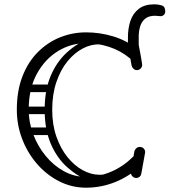

<svg xmlns="http://www.w3.org/2000/svg" viewBox="-20 -860 786 890"><path d="M623 -625H573V-686Q573 -730 585 -764.5Q597 -799 624 -819.5Q651 -840 696 -840Q713 -840 729.5 -835Q746 -830 746 -807Q746 -797 739.5 -791Q733 -785 725 -785Q719 -785 711 -786Q703 -787 699 -787Q669 -787 652.5 -773Q636 -759 629.5 -737Q623 -715 623 -691ZM379 10Q312 10 253.5 -20Q195 -50 151 -101Q107 -152 82.5 -216.5Q58 -281 58 -351Q58 -439 84 -506Q110 -573 155.5 -618.5Q201 -664 258.5 -687Q316 -710 379 -710Q444 -710 506 -691Q568 -672 618 -632Q631 -622 631 -608Q631 -596 622 -588Q613 -581 605 -581Q592 -581 583 -589Q540 -625 486.5 -642.5Q433 -660 379 -660Q310 -660 249.5 -623.5Q189 -587 151 -518Q113 -449 113 -351Q113 -293 134 -237.5Q155 -182 191.5 -137.5Q228 -93 276 -66.5Q324 -40 379 -40Q439 -40 495 -64Q551 -88 594 -131Q604 -141 617 -141Q628 -141 635 -135Q644 -129 644 -116Q644 -105 633 -94Q584 -45 517.5 -17.5Q451 10 379 10ZM611 -35Q601 -35 593.5 -43Q586 -51 586 -61Q586 -62 586.5 -63.5Q587 -65 587 -66L603 -159Q605 -167 612 -173Q619 -179 629 -179Q630 -179 631.5 -178.5Q633 -178 634 -178Q642 -177 647.5 -170Q653 -163 653 -154Q653 -153 652.5 -152Q652 -151 652 -149L635 -55Q632 -38 614 -35Q613 -35 612.5 -35Q612 -35 611 -35ZM615 -535Q605 -535 598.5 -541.5Q592 -548 590 -556Q582 -604 578 -624.5Q574 -645 573.5 -650Q573 -655 573 -655Q573 -665 580 -672Q587 -679 597 -679Q606 -679 613.5 -673Q621 -667 622 -658Q631 -610 634.5 -589.5Q638 -569 638.5 -564.5Q639 -560 639 -559Q639 -549 631.5 -542Q624 -535 615 -535ZM400 -18Q341 -41 292.5 -84Q244 -127 215.5 -193.5Q187 -260 187 -351Q187 -443 215.5 -509.5Q244 -576 293 -619.5Q342 -663 401 -685L442 -654Q403 -656 364 -635.5Q325 -615 293 -576Q261 -537 241.5 -480Q222 -423 222 -351Q222 -282 241.5 -226.5Q261 -171 293 -131.5Q325 -92 363.5 -71Q402 -50 440 -50Q445 -50 450 -50Q455 -50 459 -51ZM114 -433Q96 -433 96 -450Q96 -456 99.5 -462Q103 -468 113 -468H207Q225 -468 225 -451Q225 -444 221 -438.5Q217 -433 208 -433ZM108 -331Q90 -331 90 -348Q90 -354 93.5 -360Q97 -366 107 -366H201Q219 -366 219 -349Q219 -342 215 -336.5Q211 -331 202 -331ZM115 -234Q97 -234 97 -251Q97 -257 100.5 -263Q104 -269 114 -269H208Q226 -269 226 -252Q226 -245 222 -239.5Q218 -234 209 -234Z"/></svg>

Font: Agu Display
Style: Regular
Weight: 400
Designer: Oluwaseun Badejo
Version: Version 1.103